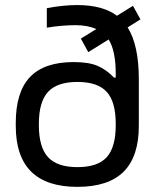

<svg xmlns="http://www.w3.org/2000/svg" viewBox="-20 -726 625 755"><path d="M42 -242.2Q42 -364.3 97.9 -423.1Q153.8 -481.9 270 -481.9Q329.1 -481.9 363.8 -467Q398.4 -452.1 428.2 -420.9H435.1V-437Q435.1 -525.9 407.2 -570.8L327.1 -521L297.9 -574.2L358.9 -611.8Q324.7 -627 277.8 -627Q222.7 -627 164.1 -617.2V-693.8Q228 -706.1 284.2 -706.1Q383.8 -706.1 439.9 -664.1L502.9 -703.1L532.2 -649.9L481.9 -618.2Q525.9 -548.8 525.9 -414.1V-231Q525.9 -110.4 466.1 -50.8Q406.2 8.8 284.2 8.8Q42 8.8 42 -231ZM132.8 -233.9Q132.8 -147.5 168.7 -108.2Q204.6 -68.8 284.2 -68.8Q364.3 -68.8 399.7 -107.9Q435.1 -147 435.1 -233.9V-238.8Q435.1 -325.7 399.7 -364.7Q364.3 -403.8 284.2 -403.8Q204.6 -403.8 168.7 -364.5Q132.8 -325.2 132.8 -238.8Z"/></svg>

Font: LT Wave Text
Style: Regular
Weight: 400
Designer: Daniel Lyons
Version: Version 2.5 (Glyphs App)